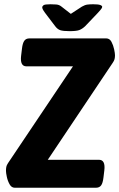

<svg xmlns="http://www.w3.org/2000/svg" viewBox="-20 -880 559 900"><path d="M49 0Q34 0 25 -16Q16 -32 12 -51Q8 -70 8 -79Q8 -89 9.5 -97.5Q11 -106 18 -116L322 -569H104Q73 -569 79 -619L83 -652Q86 -678 94 -689Q102 -700 118 -700H478Q494 -700 502.5 -684Q511 -668 515 -649Q519 -630 519 -621Q519 -611 517 -603Q515 -595 508 -585L204 -131H444Q475 -131 469 -81L465 -48Q462 -22 454 -11Q446 0 430 0ZM417 -860Q441 -860 450 -856.5Q459 -853 459 -848Q459 -845 455.5 -839.5Q452 -834 439 -820L379 -757Q365 -744 351.5 -739Q338 -734 306 -734Q276 -734 262.5 -738.5Q249 -743 238 -758L191 -820Q183 -831 180.5 -836.5Q178 -842 178 -845Q178 -851 184 -855.5Q190 -860 216 -860Q229 -860 243 -859Q257 -858 267 -850L312 -815L364 -849Q378 -857 389.5 -858.5Q401 -860 417 -860Z"/></svg>

Font: Asap Semi Condensed Semi Condensed Regular
Style: Bold Italic
Weight: 700
Width: 4
Italic angle: -6°
Designer: Pablo Cosgaya
Foundry: Omnibus-Type
Version: Version 3.001; ttfautohint (v1.8.4.7-5d5b)